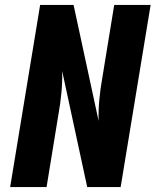

<svg xmlns="http://www.w3.org/2000/svg" viewBox="-20 -755 640 775"><path d="M21 0 142 -735H277L378 -267Q377 -310 381 -353.5Q385 -397 393 -441L441 -735H588L467 0H332L231 -468Q232 -425 228 -381.5Q224 -338 216 -294L168 0Z"/></svg>

Font: Iosevka Heavy Extended Oblique
Style: Regular
Weight: 900
Width: 7
Italic angle: -9°
Monospace: yes
Designer: Belleve Invis
Foundry: Belleve Invis
Version: Version 32.5.0; ttfautohint (v1.8.4)